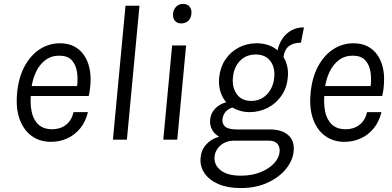

<svg xmlns="http://www.w3.org/2000/svg" viewBox="-20 -710 1995 976"><path d="M239 11Q182.5 11 141 -19Q99.5 -49 79.5 -104.8Q59.5 -160.5 67 -238Q74.5 -316.5 105 -373Q135.5 -429.5 182.2 -459.8Q229 -490 285 -490Q326.5 -490 356.8 -474.2Q387 -458.5 406.2 -430.8Q425.5 -403 434 -367Q442.5 -331 440 -290Q439.5 -274.5 437.2 -257Q435 -239.5 431 -222H113.5L138 -238.5Q132 -186.5 140.5 -144.2Q149 -102 174.8 -77.5Q200.5 -53 245.5 -53Q286 -53 315 -75.2Q344 -97.5 354 -140H427Q415.5 -92 388.2 -58.2Q361 -24.5 322.5 -6.8Q284 11 239 11ZM139.5 -261 120.5 -272.5H395.5L371 -263.5Q377 -306 371.5 -343.2Q366 -380.5 344.8 -403.8Q323.5 -427 281 -427Q240 -427 210.2 -404.2Q180.5 -381.5 162.8 -343.8Q145 -306 139.5 -261Z M554 0 618 -681H689L625 0Z M901.5 -591Q880 -591 869 -604.5Q858 -618 859.5 -640Q861.5 -660.5 874.8 -675.2Q888 -690 910.5 -690Q932.5 -690 943.8 -676Q955 -662 953 -640Q951 -617 936.8 -604Q922.5 -591 901.5 -591ZM810 0 855 -479H926L881 0Z M1203 246Q1137.5 246 1090.5 225.8Q1043.5 205.5 1019.8 170.8Q996 136 999.5 93Q1003 52 1028.8 23.8Q1054.5 -4.5 1094 -15Q1069 -29.5 1057.5 -51.8Q1046 -74 1048 -100Q1051 -135 1074.2 -158.5Q1097.5 -182 1130 -190Q1110 -213.5 1100.2 -245.2Q1090.5 -277 1094 -316Q1099.5 -368.5 1126 -407.8Q1152.5 -447 1194 -468.5Q1235.5 -490 1284.5 -490Q1316.5 -490 1343.8 -480.8Q1371 -471.5 1391 -454Q1398.5 -489 1416.8 -515.2Q1435 -541.5 1462.5 -556.2Q1490 -571 1525 -571L1510 -493Q1472 -493 1449.2 -475.8Q1426.5 -458.5 1421 -420Q1434 -399 1440 -373Q1446 -347 1443 -316Q1438.5 -264 1411.2 -224.2Q1384 -184.5 1341.5 -162.2Q1299 -140 1248 -140Q1225 -140 1203 -146Q1181 -152 1163 -163Q1144.5 -159.5 1129.5 -144.5Q1114.5 -129.5 1111 -105Q1108 -82 1123.8 -67Q1139.5 -52 1185 -52H1352Q1412 -52 1444.5 -23.8Q1477 4.5 1473 56Q1469.5 104 1434.8 147.5Q1400 191 1340.5 218.5Q1281 246 1203 246ZM1204.5 183Q1260.5 183 1304 165.5Q1347.5 148 1373.2 120.2Q1399 92.5 1401.5 61Q1403.5 36.5 1390 20.8Q1376.5 5 1347 5H1172Q1128 5 1100.2 29.8Q1072.5 54.5 1070.5 90Q1068.5 130 1102.8 156.5Q1137 183 1204.5 183ZM1257.5 -197Q1290.5 -197 1315.5 -212.8Q1340.5 -228.5 1355.8 -255.5Q1371 -282.5 1374 -316Q1379 -368 1353.8 -400.5Q1328.5 -433 1280 -433Q1231 -433 1199.8 -400.5Q1168.5 -368 1164 -316Q1159 -265.5 1183.8 -231.2Q1208.5 -197 1257.5 -197Z M1731 11Q1674.5 11 1633 -19Q1591.5 -49 1571.5 -104.8Q1551.5 -160.5 1559 -238Q1566.5 -316.5 1597 -373Q1627.5 -429.5 1674.2 -459.8Q1721 -490 1777 -490Q1818.5 -490 1848.8 -474.2Q1879 -458.5 1898.2 -430.8Q1917.5 -403 1926 -367Q1934.5 -331 1932 -290Q1931.5 -274.5 1929.2 -257Q1927 -239.5 1923 -222H1605.5L1630 -238.5Q1624 -186.5 1632.5 -144.2Q1641 -102 1666.8 -77.5Q1692.5 -53 1737.5 -53Q1778 -53 1807 -75.2Q1836 -97.5 1846 -140H1919Q1907.5 -92 1880.2 -58.2Q1853 -24.5 1814.5 -6.8Q1776 11 1731 11ZM1631.5 -261 1612.5 -272.5H1887.5L1863 -263.5Q1869 -306 1863.5 -343.2Q1858 -380.5 1836.8 -403.8Q1815.5 -427 1773 -427Q1732 -427 1702.2 -404.2Q1672.5 -381.5 1654.8 -343.8Q1637 -306 1631.5 -261Z"/></svg>

Font: Karla
Style: Italic
Weight: 400
Italic angle: -8°
Designer: Jonathan Pinhorn
Version: Version 2.004;gftools[0.9.33]